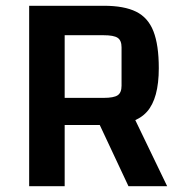

<svg xmlns="http://www.w3.org/2000/svg" viewBox="-20 -645 630 665"><path d="M204 -212V0H81V-625H340Q410 -625 451.5 -604.5Q493 -584 511.5 -536.5Q530 -489 530 -409Q530 -304 489 -258Q448 -212 355 -212ZM204 -306H339Q374 -306 387.5 -315Q401 -324 401 -348V-481Q401 -505 387.5 -514Q374 -523 339 -523H204ZM424 -280 559 0H425L311 -243Z"/></svg>

Font: Changa ExtraLight Medium
Style: Regular
Weight: 500
Version: Version 3.002; ttfautohint (v1.8.2)